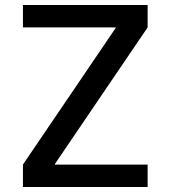

<svg xmlns="http://www.w3.org/2000/svg" viewBox="-20 -750 684 770"><path d="M72 -730H572V-640L200 -92V-90H572V0H72V-90L444 -638V-640H72Z"/></svg>

Font: Mplus 1p Medium
Style: Regular
Weight: 500
Version: Version 1.061